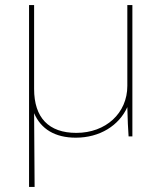

<svg xmlns="http://www.w3.org/2000/svg" viewBox="-20 -540 639 760"><path d="M280 5C375 5 451 -43 484 -116C485 -69 487 -26 489 0H504V-520H484V-200C484 -92 399 -14 282 -14C173 -14 115 -74 115 -188V-520H95V200H117L115 -92C142 -29 198 5 280 5Z"/></svg>

Font: Fixel Text Thin
Style: Regular
Weight: 100
Width: 4
Designer: AlfaBravo + MacPaw
Foundry: Kyrylo Tkachov, Marchela Mozhyna, Serhii Makarenko, Maria Weinstein, Zakhar Kryvoshyya
Version: Version 1.211